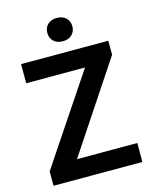

<svg xmlns="http://www.w3.org/2000/svg" viewBox="-132 -998 864 1084"><g transform="rotate(-15 300.0 -455.5)"><path d="M210.4 -110.8H563V0H43.5V-84L388.2 -599.1H44.4V-710.9H554.2L554.7 -629.4ZM232.9 -842.3Q232.9 -872.1 252.4 -891.4Q272 -910.6 306.2 -910.6Q340.3 -910.6 359.9 -891.4Q379.4 -872.1 379.4 -842.3Q379.4 -813 359.9 -793.7Q340.3 -774.4 306.2 -774.4Q272 -774.4 252.4 -793.7Q232.9 -813 232.9 -842.3Z"/></g></svg>

Font: Roboto Mono
Style: Bold
Weight: 700
Designer: Google
Version: Version 2.000985; 2015; ttfautohint (v1.3)